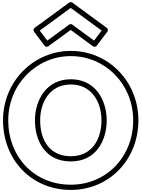

<svg xmlns="http://www.w3.org/2000/svg" viewBox="-20 -1774 1357 1841"><path d="M361.2 -1480.8 658 -1698 954.7 -1480.8 881.9 -1384.7 672.8 -1538.2C663.8 -1544.7 651.3 -1544 643.3 -1538.2L433.2 -1384.7ZM311.2 -1506.2C299.8 -1497.8 297.9 -1481.8 306 -1471L408 -1335C415.2 -1325.4 431.2 -1321.4 442.7 -1329.8L658 -1487L872.2 -1329.8C881.7 -1322.8 898.3 -1323.5 906.9 -1334.9L1009.9 -1470.9C1018.6 -1482.4 1015.6 -1498.2 1004.8 -1506.2L672.8 -1749.2C664.8 -1755 652.2 -1755.7 643.2 -1749.2ZM59 -620C59 -968.5 332 -1236 659 -1236C988.9 -1236 1257 -968.7 1257 -620C1257 -270.8 1000.7 -3 659 -3C307.3 -3 59 -270.5 59 -620ZM9 -620C9 -245.5 278.7 47 659 47C1029.3 47 1307 -245.2 1307 -620C1307 -995.3 1017.1 -1286 659 -1286C304 -1286 9 -995.5 9 -620ZM315 -620C315 -429.5 409.4 -226 659 -226C902.5 -226 1003 -429.1 1003 -620C1003 -811.4 896.5 -1014 659 -1014C422.5 -1014 315 -811.5 315 -620ZM365 -620C365 -796.5 459.5 -964 659 -964C859.5 -964 953 -796.6 953 -620C953 -442.9 865.5 -276 659 -276C446.6 -276 365 -442.5 365 -620Z"/></svg>

Font: Poland Can Into
Style: BigWritingsOLn
Weight: 700
Foundry: Cannot Into Space Fonts
Version: Version 0.92